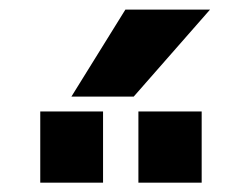

<svg xmlns="http://www.w3.org/2000/svg" viewBox="-20 -982 511 403"><path d="M64.5 -598.6V-748H196.3V-598.6ZM270.5 -598.6V-748H403.3V-598.6ZM243.2 -961.9H420.9L260.7 -779.3H129.9Z"/></svg>

Font: Gen Shin Gothic Bold
Style: Bold
Weight: 700
Designer: [Source Han Sans]
Ryoko NISHIZUKA  (kana & ideographs); Paul D. Hunt (Latin, Greek & Cyrillic); Wenlong ZHANG  (bopomofo
Version: Version 1.002.20150607